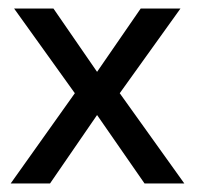

<svg xmlns="http://www.w3.org/2000/svg" viewBox="-20 -429 472 449"><path d="M5 0 155 -211 13 -409H105L207 -261L309 -409H402L260 -211L411 0H318L207 -160L97 0Z"/></svg>

Font: Darker Grotesque SemiBold
Style: Regular
Weight: 600
Designer: Gabriel Lam
Foundry: TypeRant
Version: Version 1.000;gftools[0.9.28]